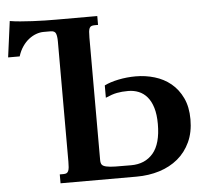

<svg xmlns="http://www.w3.org/2000/svg" viewBox="-69 -784 930 841"><g transform="rotate(-5 396.0 -364.0)"><path d="M394 -410.2Q419.4 -422.9 456.3 -430.4Q493.2 -438 532.2 -438Q575.2 -438 615.2 -426Q655.3 -414.1 686.3 -388.7Q717.3 -363.3 736.1 -323.7Q754.9 -284.2 754.9 -229.5Q754.9 -172.9 734.9 -129.9Q714.8 -86.9 680.2 -58.1Q645.5 -29.3 598.6 -14.6Q551.8 0 498 0H163.6V-39.1H180.2Q188.5 -39.1 193.6 -41.7Q198.7 -44.4 201.4 -50.5Q204.1 -56.6 205.1 -66.7Q206.1 -76.7 206.1 -91.3V-619.6Q206.1 -643.1 201.2 -655Q196.3 -667 178.2 -667H147.5Q131.3 -667 114.5 -660.9Q97.7 -654.8 82.3 -642.8Q66.9 -630.9 54.2 -612.5Q41.5 -594.2 33.7 -569.3H-17.1L3.9 -727.5Q23.4 -724.1 49.3 -721.9Q75.2 -719.7 103 -718.3Q130.9 -716.8 158.2 -716.3Q185.5 -715.8 208 -715.8H387.7V-676.8H373Q364.3 -676.8 358.6 -674.6Q353 -672.4 350.1 -666.5Q347.2 -660.6 346.2 -650.4Q345.2 -640.1 345.2 -624.5V-86.4Q345.2 -73.2 349.9 -66.4Q354.5 -59.6 368.9 -56.2Q383.3 -52.7 409.4 -52.2Q435.5 -51.8 478.5 -51.8Q540 -51.8 575.4 -93.3Q610.8 -134.8 610.8 -221.7Q610.8 -263.7 601.8 -293.2Q592.8 -322.8 576.9 -341.3Q561 -359.9 539.8 -368.4Q518.6 -377 493.7 -377Q479 -377 467.3 -376Q455.6 -375 444.1 -372.8Q432.6 -370.6 420.7 -366.5Q408.7 -362.3 394 -356Z"/></g></svg>

Font: Arian AMU Serif
Style: Bold
Weight: 700
Designer: Ruben Hakobyan (Tarumian)
Foundry: Ruben Hakobyan (Tarumian)
Version: Version 1.002